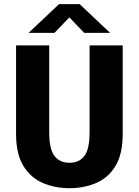

<svg xmlns="http://www.w3.org/2000/svg" viewBox="-20 -926 690 956"><path d="M326 11Q255 11 194.2 -14.5Q133.5 -40 96.8 -99.2Q60 -158.5 60 -260V-700H225V-267Q225 -183.5 251.2 -149.5Q277.5 -115.5 326 -115.5Q374.5 -115.5 400.2 -149.5Q426 -183.5 426 -267V-700H591V-260Q591 -158.5 554.8 -99.2Q518.5 -40 458 -14.5Q397.5 11 326 11ZM122.5 -762.5 274 -905.5H376.5L528 -762.5H399L325.5 -839.5L251.5 -762.5Z"/></svg>

Font: Trispace
Style: Bold
Weight: 700
Designer: Tyler Finck
Foundry: Etcetera Type Company
Version: Version 1.210; ttfautohint (v1.8.3)